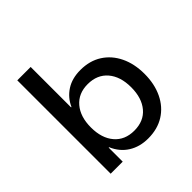

<svg xmlns="http://www.w3.org/2000/svg" viewBox="-185 -861 1025 1025"><g transform="rotate(-45 328.0 -348.0)"><path d="M365 9Q302 9 255 -20.5Q208 -50 184 -106H181V0H90V-705H191V-400H194Q216 -449 260 -477.5Q304 -506 367 -506Q437 -506 488 -473.5Q539 -441 567 -383Q595 -325 595 -249Q595 -173 567 -114.5Q539 -56 487.5 -23.5Q436 9 365 9ZM342 -73Q414 -73 454 -120.5Q494 -168 494 -249Q494 -330 453.5 -377.5Q413 -425 341 -425Q271 -425 230.5 -377.5Q190 -330 190 -249Q190 -168 230.5 -120.5Q271 -73 342 -73Z"/></g></svg>

Font: Nunito Sans 12pt ExtraLight 7pt Medium
Style: Regular
Weight: 500
Version: Version 3.101;gftools[0.9.27]